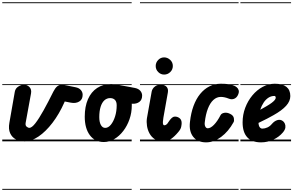

<svg xmlns="http://www.w3.org/2000/svg" viewBox="-25 -1250 2594 1698"><path d="M192.5 0.5Q150.5 0.5 116 -17.2Q81.5 -35 64.8 -71.8Q48 -108.5 58 -164.5L106 -439Q111.5 -468.5 136.8 -484.5Q162 -500.5 186.5 -500.5Q215.5 -500.5 235.5 -480.2Q255.5 -460 249.5 -424.5L202 -164.5Q197.5 -140 211 -129.5Q224.5 -119 233.5 -119Q256 -119 288 -160.2Q320 -201.5 360.2 -273.8Q400.5 -346 446.5 -439Q462.5 -470.5 479.8 -485.5Q497 -500.5 526 -500.5Q529 -500.5 536.5 -499.2Q544 -498 567.8 -493.5Q591.5 -489 642.5 -478.5Q674 -472.5 690 -453.8Q706 -435 706 -411.5Q706 -370 675.2 -351.8Q644.5 -333.5 601.5 -342L547.5 -352.5L544 -344Q498.5 -241.5 439.2 -164Q380 -86.5 316 -43Q252 0.5 192.5 0.5ZM192.5 0.5Q150.5 0.5 116 -17.2Q81.5 -35 64.8 -71.8Q48 -108.5 58 -164.5L106 -439Q111.5 -468.5 136.8 -484.5Q162 -500.5 186.5 -500.5Q215.5 -500.5 235.5 -480.2Q255.5 -460 249.5 -424.5L202 -164.5Q197.5 -140 211 -129.5Q224.5 -119 233.5 -119Q256 -119 288 -160.2Q320 -201.5 360.2 -273.8Q400.5 -346 446.5 -439Q462.5 -470.5 479.8 -485.5Q497 -500.5 526 -500.5Q529 -500.5 536.5 -499.2Q544 -498 567.8 -493.5Q591.5 -489 642.5 -478.5Q674 -472.5 690 -453.8Q706 -435 706 -411.5Q706 -370 675.2 -351.8Q644.5 -333.5 601.5 -342L547.5 -352.5L544 -344Q498.5 -241.5 439.2 -164Q380 -86.5 316 -43Q252 0.5 192.5 0.5ZM-5 420.5H684V428.5H-5ZM-5 -16H684V0H-5ZM-5 -505.5H684V-497.5H-5ZM-5 -1230H684V-1222H-5Z M893 6Q814.5 6 769.5 -54.5Q724.5 -115 724.5 -218Q724.5 -308 753 -372.8Q781.5 -437.5 834.2 -472Q887 -506.5 959 -506.5Q972.5 -506.5 991 -504Q1009.5 -501.5 1026.8 -498.2Q1044 -495 1052 -493.5Q1055 -493 1062.5 -491.8Q1070 -490.5 1093.8 -486.2Q1117.5 -482 1168.5 -472Q1200 -465.5 1216 -446.8Q1232 -428 1232 -404.5Q1232 -367.5 1207.5 -349Q1183 -330.5 1146 -332.5L1140 -333Q1140.5 -329.5 1140.5 -325.5Q1140.5 -321.5 1140.5 -317.5Q1140.5 -253.5 1120.2 -195.2Q1100 -137 1065.2 -91.8Q1030.5 -46.5 986 -20.2Q941.5 6 893 6ZM853 -214Q853 -170 867.2 -144.5Q881.5 -119 905.5 -119Q932.5 -119 955.5 -147Q978.5 -175 992.8 -220.5Q1007 -266 1007 -318.5Q1007 -351 991.2 -366.8Q975.5 -382.5 949 -382.5Q920 -382.5 898.2 -362.8Q876.5 -343 864.8 -305.2Q853 -267.5 853 -214ZM893 6Q814.5 6 769.5 -54.5Q724.5 -115 724.5 -218Q724.5 -308 753 -372.8Q781.5 -437.5 834.2 -472Q887 -506.5 959 -506.5Q972.5 -506.5 991 -504Q1009.5 -501.5 1026.8 -498.2Q1044 -495 1052 -493.5Q1055 -493 1062.5 -491.8Q1070 -490.5 1093.8 -486.2Q1117.5 -482 1168.5 -472Q1200 -465.5 1216 -446.8Q1232 -428 1232 -404.5Q1232 -367.5 1207.5 -349Q1183 -330.5 1146 -332.5L1140 -333Q1140.5 -329.5 1140.5 -325.5Q1140.5 -321.5 1140.5 -317.5Q1140.5 -253.5 1120.2 -195.2Q1100 -137 1065.2 -91.8Q1030.5 -46.5 986 -20.2Q941.5 6 893 6ZM853 -214Q853 -170 867.2 -144.5Q881.5 -119 905.5 -119Q932.5 -119 955.5 -147Q978.5 -175 992.8 -220.5Q1007 -266 1007 -318.5Q1007 -351 991.2 -366.8Q975.5 -382.5 949 -382.5Q920 -382.5 898.2 -362.8Q876.5 -343 864.8 -305.2Q853 -267.5 853 -214ZM660.5 420.5H1139.5V428.5H660.5ZM660.5 -16H1139.5V0H660.5ZM660.5 -505.5H1139.5V-497.5H660.5ZM660.5 -1230H1139.5V-1222H660.5Z M1274.5 -205 1316.5 -440.5Q1317.5 -449 1325.2 -463.2Q1333 -477.5 1350.5 -489Q1368 -500.5 1398 -500.5Q1432 -500.5 1448.5 -482Q1465 -463.5 1459.5 -432L1420 -209.5Q1416 -186.5 1415.5 -171.5Q1415 -156.5 1418.2 -149.2Q1421.5 -142 1427.5 -142Q1435.5 -142 1442.5 -146Q1449.5 -150 1453 -154L1474 -184Q1484 -198.5 1496.2 -208.8Q1508.5 -219 1521.5 -219Q1545 -219 1563.2 -204.8Q1581.5 -190.5 1581.5 -161.5Q1581.5 -148 1577.2 -127.5Q1573 -107 1551.5 -82Q1519 -43 1488 -21.5Q1457 0 1414 0Q1372.5 0 1343.5 -19.2Q1314.5 -38.5 1297.5 -69.5Q1280.5 -100.5 1275 -136.2Q1269.5 -172 1274.5 -205ZM1352 -666.5Q1352 -697 1374 -719.8Q1396 -742.5 1426.5 -742.5Q1456 -742.5 1479.8 -720.8Q1503.5 -699 1503.5 -666.5Q1503.5 -635 1480.8 -612.8Q1458 -590.5 1426.5 -590.5Q1396.5 -590.5 1374.2 -612.8Q1352 -635 1352 -666.5ZM1274.5 -205 1316.5 -440.5Q1317.5 -449 1325.2 -463.2Q1333 -477.5 1350.5 -489Q1368 -500.5 1398 -500.5Q1432 -500.5 1448.5 -482Q1465 -463.5 1459.5 -432L1420 -209.5Q1416 -186.5 1415.5 -171.5Q1415 -156.5 1418.2 -149.2Q1421.5 -142 1427.5 -142Q1435.5 -142 1442.5 -146Q1449.5 -150 1453 -154L1474 -184Q1484 -198.5 1496.2 -208.8Q1508.5 -219 1521.5 -219Q1545 -219 1563.2 -204.8Q1581.5 -190.5 1581.5 -161.5Q1581.5 -148 1577.2 -127.5Q1573 -107 1551.5 -82Q1519 -43 1488 -21.5Q1457 0 1414 0Q1372.5 0 1343.5 -19.2Q1314.5 -38.5 1297.5 -69.5Q1280.5 -100.5 1275 -136.2Q1269.5 -172 1274.5 -205ZM1352 -666.5Q1352 -697 1374 -719.8Q1396 -742.5 1426.5 -742.5Q1456 -742.5 1479.8 -720.8Q1503.5 -699 1503.5 -666.5Q1503.5 -635 1480.8 -612.8Q1458 -590.5 1426.5 -590.5Q1396.5 -590.5 1374.2 -612.8Q1352 -635 1352 -666.5ZM1213 420.5H1604.5V428.5H1213ZM1213 -16H1604.5V0H1213ZM1213 -505.5H1604.5V-497.5H1213ZM1213 -1230H1604.5V-1222H1213Z M1798 9Q1722.5 9 1683.8 -40Q1645 -89 1655 -172Q1663.5 -250.5 1686.5 -313Q1709.5 -375.5 1745.2 -419.2Q1781 -463 1827.2 -486.2Q1873.5 -509.5 1928 -509.5Q1966 -509.5 1995 -505.5Q2024 -501.5 2047 -491.5Q2056.5 -488 2068.5 -478.2Q2080.5 -468.5 2085.8 -451.8Q2091 -435 2079.5 -410Q2068 -385.5 2046 -376.5Q2024 -367.5 1999 -377.5Q1979 -385.5 1961.5 -389.2Q1944 -393 1928 -393Q1891.5 -393 1862.2 -366.2Q1833 -339.5 1813.5 -289.2Q1794 -239 1786 -168.5Q1783 -145.5 1790.8 -130.5Q1798.5 -115.5 1812.5 -115.5Q1837 -115.5 1867.2 -146.2Q1897.5 -177 1925.5 -231.5Q1933.5 -247.5 1958.2 -252.2Q1983 -257 2011 -242.5Q2039 -229 2043.2 -205.2Q2047.5 -181.5 2041 -170Q1995.5 -87 1930.5 -39Q1865.5 9 1798 9ZM1798 9Q1722.5 9 1683.8 -40Q1645 -89 1655 -172Q1663.5 -250.5 1686.5 -313Q1709.5 -375.5 1745.2 -419.2Q1781 -463 1827.2 -486.2Q1873.5 -509.5 1928 -509.5Q1966 -509.5 1995 -505.5Q2024 -501.5 2047 -491.5Q2056.5 -488 2068.5 -478.2Q2080.5 -468.5 2085.8 -451.8Q2091 -435 2079.5 -410Q2068 -385.5 2046 -376.5Q2024 -367.5 1999 -377.5Q1979 -385.5 1961.5 -389.2Q1944 -393 1928 -393Q1891.5 -393 1862.2 -366.2Q1833 -339.5 1813.5 -289.2Q1794 -239 1786 -168.5Q1783 -145.5 1790.8 -130.5Q1798.5 -115.5 1812.5 -115.5Q1837 -115.5 1867.2 -146.2Q1897.5 -177 1925.5 -231.5Q1933.5 -247.5 1958.2 -252.2Q1983 -257 2011 -242.5Q2039 -229 2043.2 -205.2Q2047.5 -181.5 2041 -170Q1995.5 -87 1930.5 -39Q1865.5 9 1798 9ZM1589 420.5H2085V428.5H1589ZM1589 -16H2085V0H1589ZM1589 -505.5H2085V-497.5H1589ZM1589 -1230H2085V-1222H1589Z M2283.5 9Q2202.5 9 2161.5 -36Q2120.5 -81 2120.5 -167.5Q2120.5 -235.5 2143.8 -297Q2167 -358.5 2207 -406.5Q2247 -454.5 2298.2 -482Q2349.5 -509.5 2405 -509.5Q2474 -509.5 2508.2 -481.8Q2542.5 -454 2542.5 -400.5Q2542.5 -378 2533.2 -356.5Q2524 -335 2505.2 -314.2Q2486.5 -293.5 2458.5 -272.8Q2430.5 -252 2393 -231Q2370 -217.5 2335.5 -199.8Q2301 -182 2261 -163Q2261.5 -154.5 2262.8 -147.8Q2264 -141 2266 -135.5Q2270 -125.5 2277.2 -119Q2284.5 -112.5 2294.5 -112.5Q2317.5 -112.5 2340.2 -123Q2363 -133.5 2380 -154.5Q2402.5 -180.5 2428.8 -188Q2455 -195.5 2476.5 -179.5Q2487 -172 2494 -157Q2501 -142 2498.8 -122.2Q2496.5 -102.5 2477.5 -79.5Q2443 -38.5 2391.5 -14.8Q2340 9 2283.5 9ZM2276.5 -279.5Q2290.5 -287 2304 -294.8Q2317.5 -302.5 2331.5 -310.5Q2359 -326.5 2377 -340Q2395 -353.5 2404.2 -364.8Q2413.5 -376 2413.5 -385Q2413.5 -391.5 2410.8 -396.5Q2408 -401.5 2401.5 -401.5Q2373.5 -401.5 2349.5 -386.2Q2325.5 -371 2307 -343.5Q2288.5 -316 2276.5 -279.5ZM2283.5 9Q2202.5 9 2161.5 -36Q2120.5 -81 2120.5 -167.5Q2120.5 -235.5 2143.8 -297Q2167 -358.5 2207 -406.5Q2247 -454.5 2298.2 -482Q2349.5 -509.5 2405 -509.5Q2474 -509.5 2508.2 -481.8Q2542.5 -454 2542.5 -400.5Q2542.5 -378 2533.2 -356.5Q2524 -335 2505.2 -314.2Q2486.5 -293.5 2458.5 -272.8Q2430.5 -252 2393 -231Q2370 -217.5 2335.5 -199.8Q2301 -182 2261 -163Q2261.5 -154.5 2262.8 -147.8Q2264 -141 2266 -135.5Q2270 -125.5 2277.2 -119Q2284.5 -112.5 2294.5 -112.5Q2317.5 -112.5 2340.2 -123Q2363 -133.5 2380 -154.5Q2402.5 -180.5 2428.8 -188Q2455 -195.5 2476.5 -179.5Q2487 -172 2494 -157Q2501 -142 2498.8 -122.2Q2496.5 -102.5 2477.5 -79.5Q2443 -38.5 2391.5 -14.8Q2340 9 2283.5 9ZM2276.5 -279.5Q2290.5 -287 2304 -294.8Q2317.5 -302.5 2331.5 -310.5Q2359 -326.5 2377 -340Q2395 -353.5 2404.2 -364.8Q2413.5 -376 2413.5 -385Q2413.5 -391.5 2410.8 -396.5Q2408 -401.5 2401.5 -401.5Q2373.5 -401.5 2349.5 -386.2Q2325.5 -371 2307 -343.5Q2288.5 -316 2276.5 -279.5ZM2101 420.5H2549V428.5H2101ZM2101 -16H2549V0H2101ZM2101 -505.5H2549V-497.5H2101ZM2101 -1230H2549V-1222H2101Z"/></svg>

Font: Edu VIC WA NT Pre Guide
Style: Regular
Weight: 400
Designer: Tina and Corey Anderson, Eben Sorkin, Mirko Velimirovic
Foundry: Google for Education
Version: Version 1.000